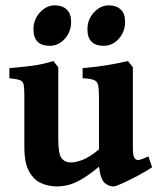

<svg xmlns="http://www.w3.org/2000/svg" viewBox="-20 -666 577 700"><path d="M534.7 -56.2Q512.7 -41.5 482.4 -25.4Q452.1 -9.3 426.8 2.2Q401.4 13.7 393.6 13.7Q377.4 13.7 362.3 1.5Q347.2 -10.7 340.8 -58.1Q303.2 -26.9 275.9 -11.5Q248.5 3.9 227.3 8.8Q206.1 13.7 186.5 13.7Q158.2 13.7 131.1 2.2Q104 -9.3 86.4 -40.3Q68.8 -71.3 68.8 -128.9V-314.5Q68.8 -343.8 66.4 -356.7Q64 -369.6 52.7 -373.8Q41.5 -377.9 14.2 -380.9V-417.5Q64.5 -421.9 99.4 -426.5Q134.3 -431.2 174.8 -443.4L192.4 -420.9V-158.7Q192.4 -104.5 204.6 -89.1Q216.8 -73.7 239.3 -73.7Q254.9 -73.7 279.5 -82.5Q304.2 -91.3 340.8 -121.1V-314.5Q340.8 -342.3 337.6 -356Q334.5 -369.6 322 -374.5Q309.6 -379.4 281.2 -380.9V-417.5Q331.5 -421.9 371.1 -428.5Q410.6 -435.1 446.3 -443.4L464.4 -420.9V-135.7Q464.4 -107.4 466.6 -98.6Q468.8 -89.8 475.1 -85Q480.5 -81.1 489.3 -83.3Q498 -85.4 521 -95.7ZM239.3 -586.4Q239.3 -550.3 216.3 -524.7Q193.4 -499 161.6 -499Q102.1 -499 102.1 -559.1Q102.1 -595.7 126 -621.1Q149.9 -646.5 179.7 -646.5Q207 -646.5 223.1 -631.6Q239.3 -616.7 239.3 -586.4ZM436 -586.4Q436 -550.3 413.1 -524.7Q390.1 -499 358.4 -499Q298.8 -499 298.8 -559.1Q298.8 -595.7 322.8 -621.1Q346.7 -646.5 376.5 -646.5Q403.8 -646.5 419.9 -631.6Q436 -616.7 436 -586.4Z"/></svg>

Font: Namdhinggo ExtraBold
Style: Regular
Weight: 800
Designer: Victor Gaultney
Foundry: SIL International
Version: Version 3.001